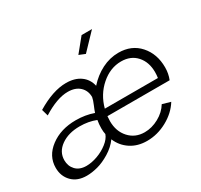

<svg xmlns="http://www.w3.org/2000/svg" viewBox="-157 -930 1196 1141"><g transform="rotate(-30 441.5 -360.0)"><path d="M490.2 -620.1 448.2 -637.2 523.9 -730H595.2ZM-3.9 -123Q-3.9 -203.6 66.4 -256.3Q136.7 -309.1 240.2 -309.1Q305.7 -309.1 361.8 -289.1Q365.7 -302.7 378.4 -332.3Q391.1 -361.8 394 -379.9Q394 -423.8 364.5 -451.4Q335 -479 283.2 -479Q210 -479 110.8 -417L98.1 -461.9Q210.4 -529.8 300.8 -529.8Q359.9 -529.8 398.4 -502.4Q437 -475.1 448.2 -425.8Q491.2 -474.1 546.1 -502Q601.1 -529.8 660.2 -529.8Q750 -529.8 804 -469Q857.9 -408.2 857.9 -315.9Q857.9 -273.4 842.8 -235.8H416Q414.1 -213.4 414.1 -202.1Q414.1 -132.3 455.1 -87.2Q496.1 -42 561 -42Q610.4 -42 658 -68.1Q705.6 -94.2 731 -136.2L787.1 -120.1Q751.5 -62.5 685.5 -26.4Q619.6 9.8 547.9 9.8Q483.4 9.8 436.3 -21.2Q389.2 -52.2 367.2 -105Q338.9 -65.9 294.4 -38.8Q250 -11.7 209.7 -1Q169.4 9.8 133.8 9.8Q69.8 9.8 33 -27.8Q-3.9 -65.4 -3.9 -123ZM789.1 -282.2Q792 -301.8 792 -321.8Q792 -390.1 753.2 -433.6Q714.4 -477.1 647.9 -477.1Q573.2 -477.1 510.3 -422.1Q447.3 -367.2 424.8 -282.2ZM352.1 -149.9Q348.1 -166 348.1 -190.9Q348.1 -219.2 353 -246.1Q302.7 -266.1 242.2 -266.1Q164.6 -266.1 113.8 -230Q63 -193.8 63 -136.2Q63 -96.2 88.6 -69.1Q114.3 -42 161.1 -42Q196.8 -42 237.1 -56.4Q277.3 -70.8 309.8 -96.2Q342.3 -121.6 352.1 -149.9Z"/></g></svg>

Font: Rawline
Style: Italic
Weight: 400
Italic angle: -12°
Designer: Matt McInerney, Pablo Impallari, Rodrigo Fuenzalida
Foundry: Matt McInerney, Pablo Impallari, Rodrigo Fuenzalida
Version: Version 4.020;PS 004.020;hotconv 1.0.88;makeotf.lib2.5.64775